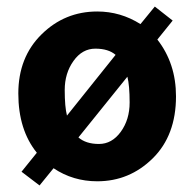

<svg xmlns="http://www.w3.org/2000/svg" viewBox="-20 -543 595 588"><path d="M519 -248Q519 -128.4 447.8 -58.1Q376.5 12.2 277.8 12.2Q203.6 12.2 144 -27.8L101.1 24.9L45.9 -17.1L92.8 -75.2Q36.1 -145.5 36.1 -256.6Q36.1 -367.7 107.2 -437.7Q178.2 -507.8 277.8 -507.8Q349.1 -507.8 410.2 -469.2L454.1 -522.9L508.8 -480L461.9 -421.9Q519 -348.6 519 -248ZM185.1 -189 334 -375Q312 -394 272 -394Q231.9 -394 205.1 -356.4Q178.2 -318.8 178.2 -267.3Q178.2 -215.8 185.1 -189ZM370.1 -308.1 220.2 -122.1Q243.2 -102.1 283 -102.1Q322.8 -102.1 349.9 -139.4Q377 -176.8 377 -229Q377 -281.2 370.1 -308.1Z"/></svg>

Font: SourceSansPro-Bold
Style: Bold
Weight: 700
Designer: Paul D. Hunt
Foundry: Adobe Systems Incorporated
Version: Version 1.050;PS Version 1.000;hotconv 1.0.70;makeotf.lib2.5